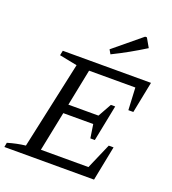

<svg xmlns="http://www.w3.org/2000/svg" viewBox="-168 -1009 1012 1127"><g transform="rotate(20 338.0 -445.5)"><path d="M-11 0 -6 -28Q51 -45 105 -51L223 -596L112 -618L118 -648H669L630 -452H599L592 -591H303L257 -362H445L492 -446H519L474 -220H446L433 -305H246L196 -58H493L562 -217H592L549 0ZM388 -724 373 -750 544 -891H555L587 -835Q539 -805 490 -777.5Q441 -750 388 -724Z"/></g></svg>

Font: Piazzolla SC
Style: Italic
Weight: 400
Italic angle: -11.3°
Designer: Juan Pablo del Peral
Foundry: Huerta Tipografica
Version: Version 1.330